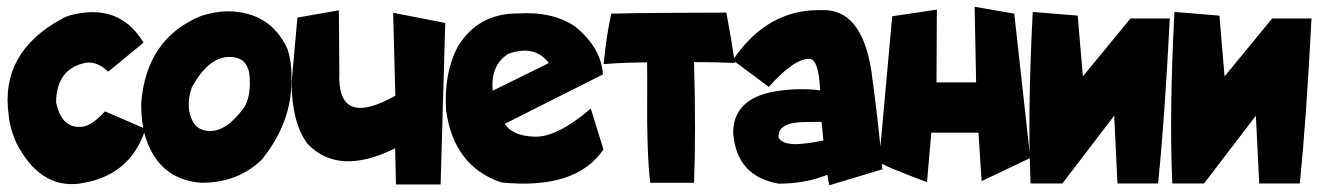

<svg xmlns="http://www.w3.org/2000/svg" viewBox="-20 -537 3866 563"><path d="M220.2 -499Q338.4 -515.6 400.9 -412.1L297.4 -326.7Q264.6 -357.9 231.9 -353Q145.5 -335.9 144.5 -237.3Q160.6 -157.7 222.7 -165.5Q251 -169.9 287.6 -210.4L406.7 -159.2Q361.8 -17.6 208 2Q96.7 13.2 29.3 -115.2Q8.8 -159.2 5.4 -200.2Q-20.5 -382.3 160.6 -481.4Q180.2 -493.7 220.2 -499Z M649.9 -503.9Q773.4 -501.5 822.8 -393.6Q836.9 -350.6 834.5 -298.3Q834.5 -176.8 748 -69.3Q678.2 -1 569.8 -1Q443.4 -11.2 405.3 -139.2Q393.6 -180.7 394 -233.4Q408.2 -423.8 569.3 -490.2Q611.8 -503.9 649.9 -503.9ZM533.7 -221.2Q541.5 -152.8 596.2 -152.8Q646.5 -152.8 697.8 -224.6Q714.4 -255.9 712.4 -301.8Q712.4 -370.1 652.8 -370.1Q591.3 -370.1 542.5 -280.8Q531.7 -250.5 533.7 -221.2Z M852.1 -485.4 973.6 -506.8 975.1 -324.7Q967.3 -159.7 1139.2 -256.3L1132.8 -499.5L1285.6 -469.7L1272 3.9H1141.1L1138.7 -102.1Q972.7 -20 881.8 -115.2Q835.9 -176.8 835 -294.4Z M1665.5 -460Q1743.2 -397 1748 -318.8L1460 -173.8Q1483.4 -137.7 1549.1 -136.2Q1614.7 -134.8 1712.4 -218.8L1749.5 -98.6Q1668.5 20 1450.2 -2Q1310.5 -49.3 1288.1 -213.4Q1281.2 -321.8 1321.8 -399.4Q1381.8 -499 1501.5 -497.6Q1598.6 -503.9 1665.5 -460ZM1424.8 -271 1589.4 -352.1Q1548.3 -406.7 1471.2 -379.4Q1418 -347.2 1424.8 -271Z M2109.9 -500Q2125.5 -417.5 2134.8 -352.5Q2069.3 -355 2015.1 -355Q2021 -150.4 2015.1 -1H1886.7Q1875.5 -90.3 1877.9 -302.2L1877.4 -354Q1816.4 -354 1750 -349.1Q1759.3 -440.4 1772.5 -497.1Q1914.1 -500 2109.9 -500Z M2388.2 -507.3Q2506.8 -512.7 2535.2 -328.1Q2558.1 -163.1 2567.4 -40.5L2411.6 6.3L2406.2 -24.4Q2338.9 2 2262.7 1.5Q2139.2 -20.5 2129.9 -147.5Q2129.9 -254.4 2270 -271.5Q2330.6 -279.3 2384.8 -272Q2380.9 -361.3 2355 -364.7Q2309.1 -366.2 2234.4 -282.2L2128.9 -360.8Q2230 -510.7 2388.2 -507.3ZM2263.2 -133.8Q2272 -114.7 2313 -114.3Q2347.2 -115.2 2394.5 -125L2389.2 -179.7L2341.3 -179.2Q2259.3 -178.7 2263.2 -133.8Z M2837.9 -517.1 2954.1 -497.1 3001 -73.7 2858.4 -5.9 2849.1 -147.9H2710.9L2698.2 -2.9Q2566.4 -52.2 2557.6 -62.5L2596.2 -489.3L2727.1 -508.8L2726.1 -295.4H2842.3Z M3008.3 -502 3140.1 -491.2 3155.3 -313 3294.9 -482.9H3410.2Q3395 -187 3376 1H3256.8L3247.1 -197.8L3095.2 1H3002Q2992.7 -203.1 3008.3 -502Z M3423.8 -502 3555.7 -491.2 3570.8 -313 3710.4 -482.9H3825.7Q3810.5 -187 3791.5 1H3672.4L3662.6 -197.8L3510.7 1H3417.5Q3408.2 -203.1 3423.8 -502Z"/></svg>

Font: Lapsus Pro (theguybrush.com)
Style: Bold
Weight: 700
Designer: Jose Roses
Version: Version 1.00 February 9, 2018, initial release